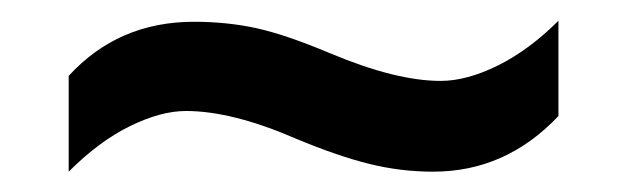

<svg xmlns="http://www.w3.org/2000/svg" viewBox="-20 -446 611 187"><path d="M161.1 -337.9Q136.7 -337.9 106.7 -323.2Q76.7 -308.6 46.9 -278.8V-372.1Q95.2 -424.8 168.9 -424.8Q201.2 -424.8 230 -418.5Q258.8 -412.1 301.8 -394Q365.7 -367.2 409.2 -367.2Q434.6 -367.2 465.1 -382.3Q495.6 -397.5 523.9 -425.8V-333Q472.7 -278.8 401.9 -278.8Q370.1 -278.8 339.6 -286.4Q309.1 -293.9 268.1 -311Q206.1 -337.9 161.1 -337.9Z"/></svg>

Font: TypoPRO Open Sans
Style: Regular
Weight: 600
Foundry: Ascender Corporation
Version: Version 1.10